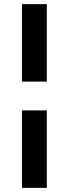

<svg xmlns="http://www.w3.org/2000/svg" viewBox="-20 -739 332 927"><path d="M206 -719V-345H86V-719ZM206 -206V168H86V-206Z"/></svg>

Font: Elaine Sans SemiBold
Style: Regular
Weight: 600
Designer: Wei Huang
Foundry: Wei Huang
Version: Version 2.001;December 24, 2019;FontCreator 12.0.0.2547 64-b